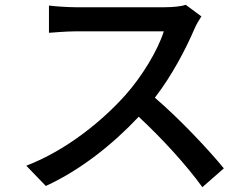

<svg xmlns="http://www.w3.org/2000/svg" viewBox="-20 -741 1040 796"><path d="M750 -721C733 -715 700 -711 663 -711H292C261 -711 203 -715 183 -718V-605C199 -606 253 -611 292 -611H659C635 -533 568 -423 500 -347C401 -236 251 -116 89 -54L170 30C314 -36 448 -143 555 -257C654 -165 754 -55 819 35L908 -43C846 -119 725 -248 622 -336C692 -426 751 -539 786 -621C793 -638 808 -663 815 -673Z"/></svg>

Font: Noto Sans CJK JP Medium
Style: Regular
Weight: 500
Designer: Ryoko NISHIZUKA (kana & ideographs); Paul D. Hunt (Latin, Greek & Cyrillic); Wenlong ZHANG (bopomofo); Sandoll Communica
Foundry: Adobe Systems Incorporated
Version: Version 1.004;PS 1.004;hotconv 1.0.82;makeotf.lib2.5.63406